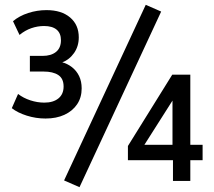

<svg xmlns="http://www.w3.org/2000/svg" viewBox="-20 -751 889 797"><path d="M169 -259Q129 -259 91 -271Q53 -283 29 -302L55 -361Q77 -344 106 -334.5Q135 -325 164 -325Q201 -325 222.5 -342.5Q244 -360 244 -392Q244 -425 222 -439.5Q200 -454 161 -454H104V-519H157Q192 -519 212.5 -535.5Q233 -552 233 -584Q233 -613 215 -628Q197 -643 163 -643Q136 -643 110 -634Q84 -625 61 -606L34 -663Q60 -685 97 -697Q134 -709 173 -709Q235 -709 271 -678.5Q307 -648 307 -596Q307 -559 287.5 -531Q268 -503 236 -491V-493Q260 -487 279 -472Q298 -457 308.5 -435Q319 -413 319 -384Q319 -346 300 -318Q281 -290 247.5 -274.5Q214 -259 169 -259ZM310 26 246 -2 585 -731 649 -703ZM698 0V-86H511V-145L695 -441H770V-150H821V-86H770V0ZM696 -150V-357H711L568 -132L566 -150Z"/></svg>

Font: Nunito Sans 10pt Condensed SemiBold
Style: Regular
Weight: 600
Width: 3
Designer: Vernon Adams
Foundry: Vernon Adams
Version: Version 3.101;gftools[0.9.27]